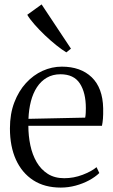

<svg xmlns="http://www.w3.org/2000/svg" viewBox="-20 -839 511 870"><path d="M255.5 11Q182 11 130.8 -22.2Q79.5 -55.5 52.2 -115.5Q25 -175.5 25 -257Q25 -323 44.8 -374.8Q64.5 -426.5 97.8 -462.8Q131 -499 173 -518Q215 -537 260 -537Q345.5 -537 395.5 -489Q445.5 -441 447.5 -348.5Q448 -319.5 446.5 -301.2Q445 -283 442 -269H108.5Q108.5 -223.5 117.5 -180.8Q126.5 -138 146 -104.5Q165.5 -71 196.5 -51.2Q227.5 -31.5 271 -31.5Q314 -31.5 354.5 -47Q395 -62.5 417.5 -81.5L430 -55Q411.5 -37 383.8 -22Q356 -7 322.8 2Q289.5 11 255.5 11ZM109 -300.5 366 -306Q368 -316 368.5 -327.5Q369 -339 369 -349Q369 -419 341.8 -460.8Q314.5 -502.5 254 -502.5Q219 -502.5 192.2 -487Q165.5 -471.5 147.5 -444Q129.5 -416.5 120 -379.8Q110.5 -343 109 -300.5ZM280 -602Q261 -613.5 235.2 -634Q209.5 -654.5 183.2 -679.5Q157 -704.5 135.8 -728.8Q114.5 -753 103.5 -772L168.5 -819L301.5 -618.5L281 -602Z"/></svg>

Font: Merriweather 96pt Light
Style: Regular
Weight: 300
Version: Version 2.100